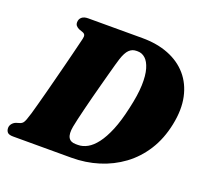

<svg xmlns="http://www.w3.org/2000/svg" viewBox="-121 -842 1044 983"><g transform="rotate(20 401.0 -350.0)"><path d="M5 -32.5Q5 -45 13 -55.2Q21 -65.5 33.5 -70.5L56 -77.5Q64 -80.5 69.2 -86.5Q74.5 -92.5 79.5 -105.8Q84.5 -119 92 -143.5Q98 -165 107 -197.5Q116 -230 126.2 -269Q136.5 -308 147 -349.2Q157.5 -390.5 167.8 -430Q178 -469.5 186.2 -502.8Q194.5 -536 200.2 -559.5Q206 -583 208 -591.5Q211.5 -605.5 208.5 -613Q205.5 -620.5 195.5 -624L174.5 -631.5Q164 -636.5 158 -643.5Q152 -650.5 152 -661.5Q152 -679 164 -689.5Q176 -700 198.5 -700H494Q574.5 -700 637.2 -675.2Q700 -650.5 740.5 -603.5Q781 -556.5 795.2 -489.8Q809.5 -423 792 -338.5Q775 -255.5 734.8 -192Q694.5 -128.5 636.8 -86Q579 -43.5 509 -21.8Q439 0 361.5 0H44.5Q21 0 13 -9.2Q5 -18.5 5 -32.5ZM371.5 -73Q396.5 -73 422 -87Q447.5 -101 471.5 -132.5Q495.5 -164 516.8 -215.2Q538 -266.5 554.5 -341.5Q572 -417.5 573.8 -471.8Q575.5 -526 565.2 -560.5Q555 -595 536.8 -611.5Q518.5 -628 495.5 -628H488Q465 -628 448.8 -612Q432.5 -596 420 -557.5Q416.5 -547 410 -523.8Q403.5 -500.5 395 -469Q386.5 -437.5 376.8 -401.5Q367 -365.5 357.5 -328.5Q348 -291.5 339.5 -257.5Q331 -223.5 324.8 -196.2Q318.5 -169 315.5 -152.5Q308 -111.5 319 -92.2Q330 -73 358.5 -73Z"/></g></svg>

Font: Fraunces
Style: Italic
Weight: 900
Italic angle: -16°
Version: Version 1.000;[0bf87f6ff]